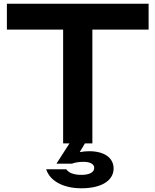

<svg xmlns="http://www.w3.org/2000/svg" viewBox="-20 -770 835 1031"><path d="M319 0H353L283 109H366C381 103 403 99 428 99C466 99 486 112 486 132C486 153 464 169 417 169C374 169 348 157 336 139H228C248 202 320 241 417 241C529 241 590 197 590 135C590 78 541 42 459 42C439 42 423 44 408 47L436 0H476V-611H778V-750H17V-611H319Z"/></svg>

Font: Bounded Med
Style: Regular
Weight: 500
Designer: Vlad Churkin
Version: Version 3.0